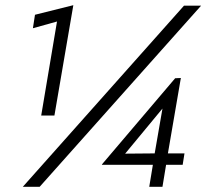

<svg xmlns="http://www.w3.org/2000/svg" viewBox="-20 -721 796 741"><path d="M107 -612 115 -664 263 -701 190 -275H139L200 -638ZM690 -699H756L133 0H68ZM374 -85 373 -86 656 -419 678 -420 628 -129H692L685 -85H621L607 0H556L570 -85ZM607 -302 463 -128 577 -129Z"/></svg>

Font: Jost*
Style: Italic
Weight: 400
Italic angle: -10°
Version: Version 3.7